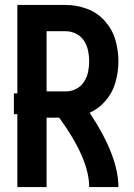

<svg xmlns="http://www.w3.org/2000/svg" viewBox="-20 -755 540 775"><path d="M50 0V-735H245Q289 -735 331 -719.5Q373 -704 403 -670.5Q433 -637 445.5 -594.5Q458 -552 458 -508Q458 -464 445.5 -421Q433 -378 403 -345Q378 -316 342 -300Q458 -125 458 0H340Q340 -114 219 -280H168V0ZM245 -386Q267 -386 287 -396Q307 -406 319 -424.5Q331 -443 335.5 -464.5Q340 -486 340 -507.5Q340 -529 335.5 -550.5Q331 -572 319 -590.5Q307 -609 287 -619Q267 -629 245 -629H168V-386ZM36 -294V-378H298V-294Z"/></svg>

Font: Iosevka SS01
Style: Bold
Weight: 700
Monospace: yes
Designer: Belleve Invis
Foundry: Belleve Invis
Version: 2.3.3; ttfautohint (v1.8.3)